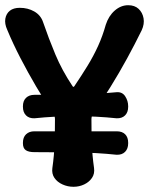

<svg xmlns="http://www.w3.org/2000/svg" viewBox="-20 -707 582 737"><path d="M113 -253Q92 -252 80 -264Q68 -276 68 -297V-299Q68 -320 80 -331.5Q92 -343 112 -343Q189 -343 270 -344.5Q351 -346 427 -353Q449 -355 460.5 -337.5Q472 -320 472 -299V-297Q472 -276 460 -264Q448 -252 427 -253Q351 -261 270 -261Q189 -261 113 -253ZM112 -123Q90 -123 79 -130.5Q68 -138 68 -157V-159Q68 -180 80 -191.5Q92 -203 112 -203Q189 -203 270.5 -203Q352 -203 428 -203Q449 -203 460.5 -191.5Q472 -180 472 -159V-157Q472 -136 460 -124Q448 -112 427 -113Q351 -121 270 -122Q189 -123 112 -123ZM262 10Q240 10 220 1Q200 -8 189 -24Q178 -40 181 -62Q188 -111 189.5 -156.5Q191 -202 191 -250Q191 -260 185 -270Q151 -320 119 -374.5Q87 -429 58.5 -484Q30 -539 8 -592Q-3 -616 0.5 -635.5Q4 -655 18 -666Q32 -677 56 -677Q87 -677 111.5 -663Q136 -649 145 -623Q167 -559 192.5 -498Q218 -437 258 -377Q262 -370 266 -377Q293 -417 316 -454.5Q339 -492 356.5 -530.5Q374 -569 386 -612Q397 -646 420.5 -666.5Q444 -687 472 -687Q497 -687 512 -673Q527 -659 531 -637Q535 -615 524 -591Q498 -538 468 -483Q438 -428 404.5 -374Q371 -320 337 -270Q331 -260 331 -250Q331 -202 332.5 -156.5Q334 -111 341 -62Q344 -40 333 -24Q322 -8 303 1Q284 10 262 10Z"/></svg>

Font: Winky Sans SemiBold
Style: Regular
Weight: 600
Designer: Simon Atzbach
Foundry: typofactur
Version: Version 1.205